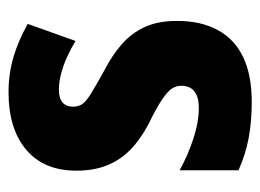

<svg xmlns="http://www.w3.org/2000/svg" viewBox="-100 -500 610 450"><g transform="rotate(-90 205.0 -275.0)"><path d="M381 -165Q381 -109 359.5 -69.5Q338 -30 296 -10Q254 10 191 10Q146 10 107.5 3Q69 -4 31 -21V-159Q65 -140 104.5 -127Q144 -114 177 -114Q203 -114 216 -124.5Q229 -135 229 -155Q229 -167 222.5 -177Q216 -187 197 -200Q178 -213 139 -232Q103 -251 79 -274.5Q55 -298 42.5 -329Q30 -360 30 -401Q30 -477 79 -518.5Q128 -560 214 -560Q257 -560 296 -548.5Q335 -537 374 -515L334 -403Q316 -414 296 -423Q276 -432 256.5 -437Q237 -442 220 -442Q200 -442 190 -433.5Q180 -425 180 -409Q180 -397 185.5 -388Q191 -379 209.5 -367.5Q228 -356 264 -336Q301 -317 327 -294Q353 -271 367 -240Q381 -209 381 -165Z"/></g></svg>

Font: Noto Sans Display Condensed ExtraBold
Style: Regular
Weight: 800
Width: 3
Designer: Monotype Design Team
Foundry: Monotype Imaging Inc.
Version: Version 2.003